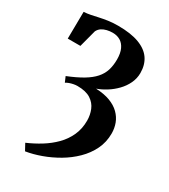

<svg xmlns="http://www.w3.org/2000/svg" viewBox="-198 -648 888 1006"><g transform="rotate(30 246.0 -145.0)"><path d="M120 262.5 98.5 223Q141.5 204.5 181.5 179.8Q221.5 155 253 123.2Q284.5 91.5 303 51Q321.5 10.5 321.5 -39Q321.5 -73 309.2 -103.2Q297 -133.5 267.8 -152.5Q238.5 -171.5 187 -171.5Q176 -171.5 163.5 -169Q151 -166.5 140 -162.5Q129 -158.5 121 -153L107 -185.5Q162 -207.5 198.8 -229.5Q235.5 -251.5 257 -275.8Q278.5 -300 287.8 -329.2Q297 -358.5 297 -395Q297 -433 285.5 -457.5Q274 -482 254 -493.8Q234 -505.5 208 -505.5Q190.5 -505.5 173.5 -501.5Q156.5 -497.5 143.2 -488.8Q130 -480 122.5 -465L95 -361H18.5L20.5 -524Q41 -525 61.5 -529.2Q82 -533.5 104.8 -538.5Q127.5 -543.5 154.2 -547.5Q181 -551.5 214 -551.5Q291.5 -551.5 341.2 -532.8Q391 -514 414.8 -479Q438.5 -444 438.5 -395Q438.5 -361.5 424.2 -331.8Q410 -302 386.5 -277.8Q363 -253.5 334.8 -235.8Q306.5 -218 278 -208Q328 -206 363.8 -192.5Q399.5 -179 422.2 -156.5Q445 -134 455.8 -105.5Q466.5 -77 466.5 -45Q466.5 7.5 444.8 52Q423 96.5 386.5 132.2Q350 168 304.8 194.5Q259.5 221 211.8 238.2Q164 255.5 120 262.5Z"/></g></svg>

Font: Merriweather 60pt
Style: Bold
Weight: 700
Version: Version 2.100